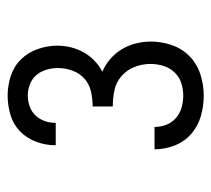

<svg xmlns="http://www.w3.org/2000/svg" viewBox="-46 -838 566 515"><g transform="rotate(-90 237.5 -580.0)"><path d="M239 -317Q212 -317 185 -324.5Q158 -332 137 -350Q116 -368 105.5 -394.5Q95 -421 95 -448V-449H155Q155 -432 161 -417Q167 -402 179 -391.5Q191 -381 207 -376.5Q223 -372 239 -372Q257 -372 273.5 -377.5Q290 -383 302 -396Q314 -409 319 -426Q324 -443 324 -460Q324 -482 316 -502.5Q308 -523 291.5 -537.5Q275 -552 253.5 -556.5Q232 -561 210 -561V-615Q230 -615 250 -619.5Q270 -624 284.5 -637Q299 -650 306 -669Q313 -688 313 -708Q313 -724 308.5 -739Q304 -754 294.5 -765.5Q285 -777 270 -783Q255 -789 239 -789Q225 -789 210.5 -784Q196 -779 186 -768.5Q176 -758 171 -744Q166 -730 166 -715V-714H106V-716Q106 -742 115.5 -767Q125 -792 143.5 -810Q162 -828 187.5 -835.5Q213 -843 239 -843Q266 -843 292 -834.5Q318 -826 336.5 -807Q355 -788 364 -762Q373 -736 373 -710Q373 -691 368.5 -673Q364 -655 355 -639Q346 -623 332.5 -610Q319 -597 303 -589Q322 -581 337.5 -567.5Q353 -554 363.5 -536.5Q374 -519 379 -499Q384 -479 384 -459Q384 -430 374.5 -402.5Q365 -375 344.5 -355Q324 -335 296 -326Q268 -317 239 -317Z"/></g></svg>

Font: Iosevka QP Light
Style: Regular
Weight: 300
Designer: Belleve Invis
Foundry: Belleve Invis
Version: Version 20.0.0; ttfautohint (v1.8.4)